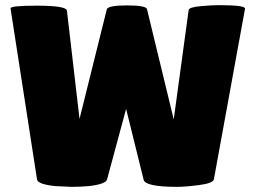

<svg xmlns="http://www.w3.org/2000/svg" viewBox="-20 -723 993 746"><path d="M21 -690Q18 -701 122 -701Q237 -701 240 -682L289 -261L395 -687Q400 -702 473 -702Q546 -702 551 -688L655 -259L713 -684Q715 -695 759 -699Q803 -703 830 -703Q935 -703 932 -689L811 -26Q807 -11 754 -4Q701 3 668 3Q544 3 538 -25L470 -300L396 -26Q392 -8 326 0Q292 3 258 3L194 0Q128 -7 124 -25Z"/></svg>

Font: Lilita One Rus
Style: Regular
Weight: 400
Designer: Juan Montoreano
Foundry: Juan Montoreano
Version: Version 1.002